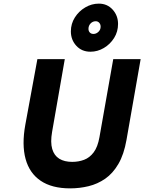

<svg xmlns="http://www.w3.org/2000/svg" viewBox="-20 -1026 795 1058"><path d="M366.5 12Q266 12 204.2 -29.8Q142.5 -71.5 121 -150Q99.5 -228.5 119.5 -338.5L186 -700H337L267 -299Q257 -241.5 267.8 -205Q278.5 -168.5 306.8 -151.2Q335 -134 378 -134Q413 -134 443.5 -145.5Q474 -157 496.2 -186.5Q518.5 -216 528 -270L604 -700H755L677 -255Q663 -175 632.5 -122.8Q602 -70.5 559.8 -41.2Q517.5 -12 468 0Q418.5 12 366.5 12ZM478.5 -741Q430.5 -741 400.5 -773.8Q370.5 -806.5 370.5 -853Q370.5 -895 392.5 -929.8Q414.5 -964.5 449.8 -985.2Q485 -1006 524.5 -1006Q571 -1006 600.8 -973Q630.5 -940 630.5 -894Q630.5 -851.5 608.8 -816.8Q587 -782 552.2 -761.5Q517.5 -741 478.5 -741ZM495.5 -839Q510 -839 522.2 -850.5Q534.5 -862 534.5 -879Q534.5 -892 526.8 -900.5Q519 -909 507.5 -909Q491 -909 479.2 -896.8Q467.5 -884.5 467.5 -867Q467.5 -855 474.8 -847Q482 -839 495.5 -839Z"/></svg>

Font: Overpass Black
Style: Italic
Weight: 900
Italic angle: -10°
Designer: Delve Withrington, Dave Bailey, Thomas Jockin
Foundry: Delve Fonts LLC
Version: Version 4.000